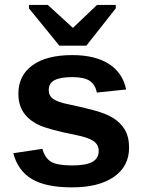

<svg xmlns="http://www.w3.org/2000/svg" viewBox="-20 -767 596 796"><path d="M515.1 -154.3Q515.1 -77.6 452.4 -33.9Q389.6 9.8 278.8 9.8Q169.9 9.8 112.1 -24.7Q54.2 -59.1 35.2 -131.8L155.8 -149.9Q166 -112.3 191.2 -96.7Q216.3 -81.1 278.8 -81.1Q336.4 -81.1 362.8 -95.7Q389.2 -110.4 389.2 -141.6Q389.2 -167 367.9 -181.9Q346.7 -196.8 295.9 -207Q179.7 -230 139.2 -249.8Q98.6 -269.5 77.4 -301Q56.2 -332.5 56.2 -378.4Q56.2 -454.1 114.5 -496.3Q172.9 -538.6 279.8 -538.6Q374 -538.6 431.4 -502Q488.8 -465.3 502.9 -396L381.3 -383.3Q375.5 -415.5 352.5 -431.4Q329.6 -447.3 279.8 -447.3Q231 -447.3 206.5 -434.8Q182.1 -422.4 182.1 -393.1Q182.1 -370.1 200.9 -356.7Q219.7 -343.3 264.2 -334.5Q326.2 -321.8 374.3 -308.3Q422.4 -294.9 451.4 -276.4Q480.5 -257.8 497.8 -228.8Q515.1 -199.7 515.1 -154.3ZM337.9 -577.6H226.1L100.1 -732.4V-746.6H178.2L281.2 -652.3H283.2L382.3 -746.6H460V-732.4Z"/></svg>

Font: Arial
Style: Bold
Weight: 700
Designer: Steve Matteson
Foundry: Ascender Corporation
Version: Version 2.00.3